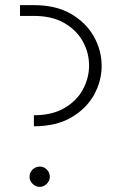

<svg xmlns="http://www.w3.org/2000/svg" viewBox="-20 -720 458 748"><path d="M112 -228V-271Q183 -271 231 -299Q279 -327 303 -371.5Q327 -416 327 -465Q327 -514 303 -558Q279 -602 231 -630Q183 -658 112 -658H58V-700H112Q198 -700 256.5 -666Q315 -632 345.5 -578Q376 -524 376 -463Q376 -404 346 -350Q316 -296 257 -262Q198 -228 112 -228ZM135 8Q119 8 107 -4Q95 -16 95 -31Q95 -48 107 -59.5Q119 -71 135 -71Q151 -71 162.5 -59.5Q174 -48 174 -31Q174 -21 168.5 -12Q163 -3 154 2.5Q145 8 135 8Z"/></svg>

Font: MuseoModerno Thin ExtraLight
Style: Regular
Weight: 250
Version: Version 1.002